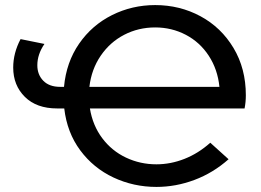

<svg xmlns="http://www.w3.org/2000/svg" viewBox="-20 -728 1029 756"><path d="M943 -301H334Q345 -234 382.5 -184Q420 -134 476 -107.5Q532 -81 596 -81Q652 -81 706.5 -102.5Q761 -124 808 -166L880 -101Q819 -47 745.5 -19.5Q672 8 596 8Q506 8 427 -29Q348 -66 296 -136Q244 -206 233 -301H205Q124 -301 78 -346.5Q32 -392 32 -462Q32 -519 61 -574L155 -555Q127 -514 127 -471Q127 -434 150.5 -410Q174 -386 217 -386H232Q241 -483 291.5 -556Q342 -629 421 -668.5Q500 -708 591 -708Q688 -708 769.5 -664Q851 -620 899.5 -539Q948 -458 948 -353Q948 -326 943 -301ZM332 -386H844Q837 -455 802 -508.5Q767 -562 711.5 -591Q656 -620 591 -620Q525 -620 469 -591Q413 -562 376.5 -508.5Q340 -455 332 -386Z"/></svg>

Font: CMG Sans Medium
Style: Regular
Weight: 500
Designer: Julieta Ulanovsky
Foundry: Julieta Ulanovsky
Version: Version 7.200